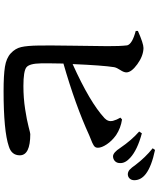

<svg xmlns="http://www.w3.org/2000/svg" viewBox="70 -913 860 1040"><g transform="rotate(90 500.0 -393.0)"><path d="M617.2 -615.2 627 -624Q673.8 -617.2 711.9 -591.8Q743.2 -569.3 761.7 -541.5Q780.3 -513.7 780.3 -493.2Q780.3 -485.4 777.3 -480Q774.4 -474.6 767.1 -470.2Q759.8 -465.8 753.4 -462.9Q747.1 -460 734.4 -455.1Q721.7 -450.2 712.9 -446.3Q548.8 -371.1 324.2 -306.6Q322.3 -210.9 323.2 -184.6Q324.2 -122.1 344.7 -106Q365.2 -89.8 446.3 -89.8Q510.7 -89.8 570.8 -99.1Q630.9 -108.4 666 -117.7Q701.2 -127 706.1 -127Q821.3 -127 821.3 -70.3Q821.3 -25.4 772.5 -10.7Q689.5 17.6 472.7 17.6Q388.7 17.6 341.8 10.3Q294.9 2.9 268.6 -21.5Q242.2 -45.9 234.9 -78.1Q227.5 -110.4 226.6 -172.9Q225.6 -227.5 227.5 -353.5Q229.5 -479.5 230 -545.4Q230.5 -611.3 225.6 -652.3Q217.8 -679.7 147.5 -698.2V-710Q215.8 -740.2 240.2 -740.2Q283.2 -739.3 327.6 -707Q372.1 -674.8 372.1 -647.5Q372.1 -633.8 359.4 -614.7Q346.7 -595.7 343.8 -581.1Q334 -518.6 327.1 -356.4Q535.2 -450.2 620.1 -529.3Q640.6 -548.8 634.8 -574.2Q628.9 -595.7 617.2 -615.2ZM692.4 -716.8 702.1 -731.4Q793 -707 835 -668Q865.2 -640.6 863.3 -612.3Q863.3 -595.7 852.5 -585.4Q841.8 -575.2 826.2 -575.2Q805.7 -576.2 781.2 -614.3Q739.3 -675.8 692.4 -716.8ZM783.2 -790 792 -802.7Q880.9 -784.2 921.9 -752.9Q956.1 -726.6 956.1 -690.4Q956.1 -674.8 946.8 -665Q937.5 -655.3 922.9 -655.3Q909.2 -656.2 898.9 -665.5Q888.7 -674.8 873 -697.3Q833 -750 783.2 -790Z"/></g></svg>

Font: GenYoMin TW TTF Bold
Style: Regular
Weight: 700
Version: Version 1.300